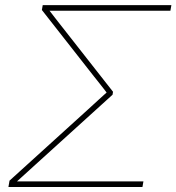

<svg xmlns="http://www.w3.org/2000/svg" viewBox="-20 -748 706 768"><path d="M13.7 0 18.1 -25.4 333.5 -311.5Q343.8 -320.8 353.8 -330.1Q363.8 -339.4 373.8 -348.4Q383.8 -357.4 394 -366.7Q404.3 -376 414.6 -385.3L412.1 -370.6Q402.8 -382.8 393.3 -395Q383.8 -407.2 374.3 -419.2Q364.7 -431.2 355 -443.4L147.5 -708L150.9 -727.5H665.5L661.6 -705.1H242.2Q223.6 -705.1 204.8 -705.1Q186 -705.1 167.5 -705.1L172.4 -712.4Q179.2 -704.1 185.5 -695.6Q191.9 -687 198.5 -678.7Q205.1 -670.4 211.4 -662.1L432.1 -380.9L430.2 -369.1L115.7 -84Q103.5 -72.8 90.8 -61.3Q78.1 -49.8 65.4 -38.3Q52.7 -26.9 40 -15.1L37.6 -22.5Q60.5 -22.5 83.5 -22.5Q106.4 -22.5 128.9 -22.5H553.7L549.8 0Z"/></svg>

Font: Inter 16pt Thin
Style: Italic
Weight: 250
Italic angle: -9.3988°
Version: Version 4.001;git-66647c0bb